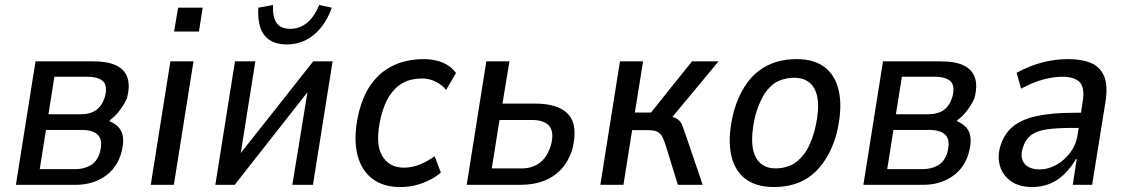

<svg xmlns="http://www.w3.org/2000/svg" viewBox="-20 -744 4539 773"><path d="M44 0 123 -497H354Q415 -497 449 -480Q483 -463 493.5 -430Q504 -397 491 -348Q484 -332 473.5 -316Q463 -300 450.5 -285.5Q438 -271 421 -259L423 -255Q462 -238 472 -206Q482 -174 466 -121Q447 -63 398.5 -31.5Q350 0 286 0ZM140 -63H283Q317 -63 344 -78Q371 -93 382 -130Q395 -178 375.5 -199.5Q356 -221 309 -221H165ZM175 -284H304Q344 -284 367.5 -301Q391 -318 402 -353Q414 -397 395.5 -416Q377 -435 330 -435H199Z M681 -617 697 -713H796L781 -617ZM587 0 666 -497H759L680 0Z M847 0 926 -497H1008L946 -107H933L1241 -497H1319L1240 0H1157L1221 -392H1233L925 0ZM1134 -565Q1094 -565 1067 -582Q1040 -599 1028.5 -632Q1017 -665 1020 -713L1079 -724Q1077 -677 1093 -652.5Q1109 -628 1149 -628Q1187 -628 1216.5 -652.5Q1246 -677 1265 -724L1316 -713Q1299 -666 1272.5 -633Q1246 -600 1211 -582.5Q1176 -565 1134 -565Z M1591 9Q1519 9 1474 -28.5Q1429 -66 1416 -134.5Q1403 -203 1426 -297Q1443 -360 1471.5 -401Q1500 -442 1536 -465Q1572 -488 1610 -497Q1648 -506 1685 -506Q1730 -506 1763.5 -491.5Q1797 -477 1816 -450L1776 -382Q1758 -404 1732.5 -416Q1707 -428 1680 -428Q1657 -428 1633.5 -422.5Q1610 -417 1587.5 -401Q1565 -385 1546 -355Q1527 -325 1514 -275Q1489 -170 1517 -119.5Q1545 -69 1606 -69Q1640 -69 1672 -82.5Q1704 -96 1730 -115L1755 -49Q1735 -32 1708 -18.5Q1681 -5 1652 2Q1623 9 1591 9Z M1859 0 1938 -497H2031L2003 -327H2132Q2231 -327 2269.5 -282Q2308 -237 2284 -142Q2270 -97 2241.5 -65Q2213 -33 2171.5 -16.5Q2130 0 2077 0ZM1960 -66H2081Q2123 -66 2153 -88.5Q2183 -111 2198 -159Q2212 -211 2192 -236Q2172 -261 2122 -261H1991Z M2397 0 2476 -497H2569L2536 -291H2601L2766 -497H2873L2672 -255L2669 -278Q2699 -272 2710.5 -262.5Q2722 -253 2728 -236Q2734 -219 2745 -188L2809 0H2709L2661 -156Q2654 -178 2647.5 -191.5Q2641 -205 2628.5 -212.5Q2616 -220 2589 -220H2525L2490 0Z M3096 9Q3021 9 2977 -27Q2933 -63 2921.5 -132Q2910 -201 2935 -298Q2952 -355 2977.5 -395Q3003 -435 3035 -459Q3067 -483 3105 -494.5Q3143 -506 3187 -506Q3261 -506 3304.5 -470Q3348 -434 3359.5 -366Q3371 -298 3347 -201Q3330 -144 3304.5 -104Q3279 -64 3247.5 -39Q3216 -14 3178 -2.5Q3140 9 3096 9ZM3103 -66Q3135 -66 3163.5 -78.5Q3192 -91 3217 -123.5Q3242 -156 3259 -216Q3286 -324 3263.5 -377.5Q3241 -431 3177 -431Q3147 -431 3118 -419.5Q3089 -408 3064.5 -375.5Q3040 -343 3022 -283Q2996 -174 3018.5 -120Q3041 -66 3103 -66Z M3456 0 3535 -497H3766Q3827 -497 3861 -480Q3895 -463 3905.5 -430Q3916 -397 3903 -348Q3896 -332 3885.5 -316Q3875 -300 3862.5 -285.5Q3850 -271 3833 -259L3835 -255Q3874 -238 3884 -206Q3894 -174 3878 -121Q3859 -63 3810.5 -31.5Q3762 0 3698 0ZM3552 -63H3695Q3729 -63 3756 -78Q3783 -93 3794 -130Q3807 -178 3787.5 -199.5Q3768 -221 3721 -221H3577ZM3587 -284H3716Q3756 -284 3779.5 -301Q3803 -318 3814 -353Q3826 -397 3807.5 -416Q3789 -435 3742 -435H3611Z M4136 9Q4083 9 4050 -14.5Q4017 -38 4006 -75.5Q3995 -113 4007 -154Q4022 -205 4058 -234.5Q4094 -264 4155 -277Q4216 -290 4305 -290H4348L4339 -229H4295Q4234 -229 4193.5 -223Q4153 -217 4130 -199Q4107 -181 4097 -146Q4086 -109 4104.5 -85.5Q4123 -62 4167 -62Q4200 -62 4232.5 -80Q4265 -98 4289 -130Q4313 -162 4319 -204L4339 -335Q4348 -391 4327 -413Q4306 -435 4257 -435Q4224 -435 4182.5 -424.5Q4141 -414 4091 -387L4073 -451Q4110 -471 4145 -483Q4180 -495 4214 -500.5Q4248 -506 4280 -506Q4334 -506 4371 -491Q4408 -476 4424.5 -439Q4441 -402 4431 -336L4377 0H4299L4315 -104H4312Q4293 -71 4267 -45Q4241 -19 4208.5 -5Q4176 9 4136 9Z"/></svg>

Font: Nunito Sans 7pt Condensed Medium
Style: Italic
Weight: 500
Width: 3
Italic angle: -9°
Designer: Vernon Adams
Foundry: Vernon Adams
Version: Version 3.101;gftools[0.9.27]